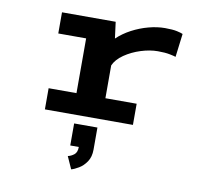

<svg xmlns="http://www.w3.org/2000/svg" viewBox="-85 -605 1045 974"><g transform="rotate(10 437.5 -118.0)"><path d="M159 0V-109H302.5V-391H159V-500H435.5L446.5 -415.5Q477.5 -445 518.5 -466.8Q559.5 -488.5 603.5 -500.2Q647.5 -512 688 -512Q728 -512 750.2 -507Q772.5 -502 780.5 -498L765.5 -377.5Q757.5 -380.5 733.8 -385.2Q710 -390 672.5 -390Q631.5 -390 585.5 -375.5Q539.5 -361 502.5 -335.5Q465.5 -310 451.5 -278V-109H612.5V0ZM317.5 158V44.5H437.5V158Q437.5 196 420.5 221Q403.5 246 381 259.2Q358.5 272.5 343 276.5L314.5 213Q331 209.5 346.2 197.8Q361.5 186 361.5 158Z"/></g></svg>

Font: Trispace SemiExpanded SemiBold
Style: Regular
Weight: 600
Width: 6
Designer: Tyler Finck
Foundry: Etcetera Type Company
Version: Version 1.210; ttfautohint (v1.8.3)